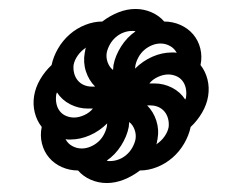

<svg xmlns="http://www.w3.org/2000/svg" viewBox="-20 -554 540 428"><path d="M184 -361H192Q178 -375 171.5 -395Q165 -415 169 -437Q170 -440 170 -442.5Q170 -445 172 -448Q161 -441 153.5 -430.5Q146 -420 144 -409Q143 -399 145.5 -390Q148 -381 153.5 -374.5Q159 -368 167 -364.5Q175 -361 184 -361ZM281 -401Q298 -418 319.5 -427.5Q341 -437 363 -437Q366 -437 368.5 -437Q371 -437 374 -436Q369 -446 359 -451.5Q349 -457 338 -457Q328 -457 318.5 -453Q309 -449 301.5 -442.5Q294 -436 289 -427Q284 -418 282 -409ZM232 -398 233 -409Q237 -430 250 -450.5Q263 -471 282 -484Q280 -485 278 -485Q276 -485 274 -485Q265 -485 255.5 -481.5Q246 -478 238 -471Q230 -464 225 -455Q220 -446 218 -437Q216 -426 220 -415Q224 -404 232 -398ZM393 -332Q394 -334 394.5 -336Q395 -338 395 -340Q396 -349 394 -358Q392 -367 386.5 -374Q381 -381 372.5 -384.5Q364 -388 355 -388Q344 -388 332 -382.5Q320 -377 313 -368H324Q345 -368 363.5 -358.5Q382 -349 393 -332ZM145 -292Q156 -292 168 -297.5Q180 -303 187 -312H176Q155 -312 136.5 -321.5Q118 -331 107 -348Q106 -346 105.5 -344Q105 -342 105 -340Q104 -331 106 -322Q108 -313 113.5 -306Q119 -299 127.5 -295.5Q136 -292 145 -292ZM162 -223Q172 -223 181.5 -227Q191 -231 198.5 -237.5Q206 -244 211 -253Q216 -262 218 -271L219 -279Q202 -262 180.5 -252.5Q159 -243 137 -243Q134 -243 131.5 -243Q129 -243 126 -244Q131 -234 141 -228.5Q151 -223 162 -223ZM328 -232Q339 -239 346.5 -249.5Q354 -260 356 -271Q357 -281 354.5 -290Q352 -299 346.5 -305.5Q341 -312 333 -315.5Q325 -319 316 -319H308Q322 -305 328.5 -285Q335 -265 331 -243Q330 -240 330 -237.5Q330 -235 328 -232ZM226 -195Q235 -195 244.5 -198.5Q254 -202 262 -209Q270 -216 275 -225Q280 -234 282 -243Q284 -254 280 -265Q276 -276 268 -282L267 -271Q263 -250 250 -229.5Q237 -209 218 -196Q220 -195 222 -195Q224 -195 226 -195ZM218 -146Q199 -146 182 -153.5Q165 -161 154 -174Q135 -174 118 -181.5Q101 -189 89.5 -202.5Q78 -216 73.5 -234Q69 -252 73 -271Q62 -285 57.5 -303Q53 -321 56 -340Q59 -359 69.5 -377Q80 -395 95 -409Q99 -428 109.5 -446Q120 -464 135.5 -477.5Q151 -491 170 -498.5Q189 -506 208 -506Q225 -519 244 -526.5Q263 -534 282 -534Q301 -534 318 -526.5Q335 -519 346 -506Q365 -506 382 -498.5Q399 -491 410.5 -477.5Q422 -464 426.5 -446Q431 -428 427 -409Q438 -395 442.5 -377Q447 -359 444 -340Q441 -321 430.5 -303Q420 -285 405 -271Q401 -252 390.5 -234Q380 -216 364.5 -202.5Q349 -189 330 -181.5Q311 -174 292 -174Q275 -161 256 -153.5Q237 -146 218 -146Z"/></svg>

Font: Iosevka Term Curly Heavy
Style: Italic
Weight: 900
Italic angle: -9°
Designer: Belleve Invis
Foundry: Belleve Invis
Version: Version 32.3.0